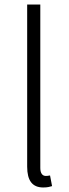

<svg xmlns="http://www.w3.org/2000/svg" viewBox="-20 -815 306 848"><path d="M171 13C190 13 200 10 210 7L201 -40C190 -38 186 -38 182 -38C168 -38 158 -49 158 -73V-795H100V-79C100 -17 123 13 171 13Z"/></svg>

Font: Noto Sans TC Light
Style: Regular
Weight: 300
Designer: Ryoko NISHIZUKA 西塚涼子 (kana, bopomofo & ideographs); Paul D. Hunt (Latin, Greek & Cyrillic); Sandoll Communications 산돌커뮤니
Foundry: Adobe
Version: Version 2.004;hotconv 1.0.118;makeotfexe 2.5.65603